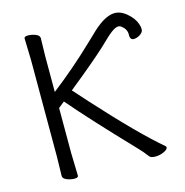

<svg xmlns="http://www.w3.org/2000/svg" viewBox="-106 -804 881 914"><g transform="rotate(-15 334.5 -347.0)"><path d="M414 -629Q483 -698 533 -701Q565 -703 596 -677Q627 -651 637.5 -621Q648 -591 637.5 -578.5Q627 -566 609.5 -560.5Q592 -555 584 -561.5Q576 -568 577 -585Q578 -611 553 -630Q541 -640 522 -631Q505 -623 478 -598Q461 -582 437 -559Q374 -501 246 -398Q247 -398 264.5 -378Q282 -358 312 -325Q499 -119 608 -27Q612 -24 612 -20Q612 -10 592 -0.5Q572 9 549 9Q526 9 519 -2Q502 -25 479 -49Q297 -239 196 -357L166 -333V-111L169 1Q169 11 150.5 11Q132 11 113 3.5Q94 -4 94 -17L96 -112V-589L93 -695Q93 -705 112 -705Q131 -705 149.5 -697.5Q168 -690 168 -677L166 -588V-412Q279 -500 374 -591Q397 -612 414 -629Z"/></g></svg>

Font: Fusion Kai T
Style: Regular
Weight: 400
Designer: Fontworks Inc.
Version: Version 24.134;May 13, 2024